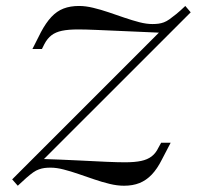

<svg xmlns="http://www.w3.org/2000/svg" viewBox="-20 -602 650 634"><path d="M38.7 11.3 20.2 -9.7 511.3 -500.8 521 -493.5Q446 -496.8 390.7 -499.2Q335.5 -501.6 298.4 -503.2Q261.3 -504.8 237.9 -504.8Q205.6 -504.8 184.7 -500.4Q163.7 -496 150 -485.5Q136.3 -475 126.6 -456.5L118.5 -440.3H87.1L115.3 -496Q131.5 -526.6 149.6 -546Q167.7 -565.3 189.9 -573.8Q212.1 -582.3 241.1 -582.3Q262.9 -582.3 287.9 -576.2Q312.9 -570.2 339.1 -561.3Q365.3 -552.4 391.1 -543.5Q416.9 -534.7 440.3 -528.6Q463.7 -522.6 483.1 -522.6Q494.4 -522.6 503.2 -523.8Q512.1 -525 521 -528.2Q529.8 -531.5 539.5 -538.3Q549.2 -545.2 562.1 -555.6Q575 -566.1 591.9 -582.3L609.7 -561.3L118.5 -70.2L109.7 -77.4Q184.7 -75 239.5 -72.2Q294.4 -69.4 331.9 -67.7Q369.4 -66.1 392.7 -66.1Q425 -66.1 446 -70.6Q466.9 -75 480.6 -85.5Q494.4 -96 503.2 -114.5L512.1 -130.6H543.5L514.5 -75Q499.2 -44.4 481 -25.4Q462.9 -6.5 440.7 2.4Q418.5 11.3 389.5 11.3Q366.9 11.3 341.9 5.2Q316.9 -0.8 291.1 -9.7Q265.3 -18.5 239.5 -27.4Q213.7 -36.3 190.3 -42.3Q166.9 -48.4 146.8 -48.4Q135.5 -48.4 126.6 -47.2Q117.7 -46 108.5 -42.7Q99.2 -39.5 89.5 -32.7Q79.8 -25.8 67.3 -14.9Q54.8 -4 38.7 11.3Z"/></svg>

Font: Playfair 5pt SemiExpanded Light 12pt
Style: Italic
Weight: 300
Italic angle: -15.6°
Version: Version 2.000;gftools[0.9.28]